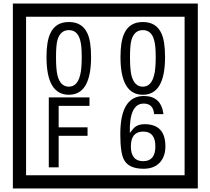

<svg xmlns="http://www.w3.org/2000/svg" viewBox="-20 -980 1195 1090"><path d="M1103 90H53V-960H1103ZM1028 15V-885H128V15ZM497 -656Q497 -442 371 -442Q244 -442 244 -656Q244 -744 265 -789Q294 -855 371 -855Q448 -855 477 -789Q497 -745 497 -656ZM444 -656Q444 -723 435 -752Q420 -809 371 -809Q322 -809 306 -752Q298 -723 298 -656Q298 -587 306 -553Q322 -488 371 -488Q419 -488 435 -554Q444 -587 444 -656ZM917 -656Q917 -442 791 -442Q664 -442 664 -656Q664 -744 685 -789Q714 -855 791 -855Q868 -855 897 -789Q917 -745 917 -656ZM864 -656Q864 -723 855 -752Q840 -809 791 -809Q742 -809 726 -752Q718 -723 718 -656Q718 -587 726 -553Q742 -488 791 -488Q839 -488 855 -554Q864 -587 864 -656ZM488 -379H313V-257H477V-209H313V-30H257V-427H488ZM919 -149Q919 -91 886.5 -56.5Q854 -22 795 -22Q711 -22 684 -73Q663 -111 663 -219Q663 -435 797 -435Q895 -435 908 -332H855Q850 -392 796 -392Q713 -392 717 -225Q738 -253 748 -260Q768 -275 801 -275Q919 -275 919 -149ZM862 -149Q862 -233 793 -233Q723 -233 723 -149Q723 -65 793 -65Q862 -65 862 -149Z"/></svg>

Font: Unicode BMP Fallback SIL
Style: Regular
Weight: 400
Foundry: NRSI, SIL International
Version: Version 5.1 Based on Unicode 5.1